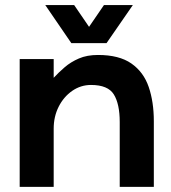

<svg xmlns="http://www.w3.org/2000/svg" viewBox="-20 -727 669 751"><path d="M448.3 4V-249.7Q448.3 -320.3 425.3 -357.5Q402.3 -394.7 336 -394.7Q295.7 -394.7 262.3 -371.5Q229 -348.3 209.5 -309.7Q190 -271 190 -224V4H57V-496H190V-422.7Q209 -443.3 233 -464Q257 -484.7 288.7 -498.3Q320.3 -512 363.3 -512Q446 -512 493.8 -478.7Q541.7 -445.3 561.7 -386.8Q581.7 -328.3 581.7 -252.7V4ZM396.7 -558.3H259L157 -707.3H270L328.3 -622L386.7 -707.3H499.7Z"/></svg>

Font: Nata Sans
Style: Regular
Weight: 400
Designer: Daniel Uzquiano Cruz
Version: Version 1.001